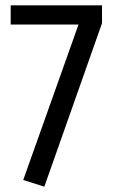

<svg xmlns="http://www.w3.org/2000/svg" viewBox="-20 -689 425 719"><path d="M362 -669V-602L146 10L67 -15L274 -597H20V-669Z"/></svg>

Font: Fira Sans Condensed
Style: Regular
Weight: 400
Width: 3
Designer: Carrois Corporate & Edenspiekermann AG
Foundry: Carrois Corporate GbR & Edenspiekermann AG
Version: Version 4.202;PS 004.202;hotconv 1.0.88;makeotf.lib2.5.64775